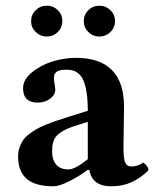

<svg xmlns="http://www.w3.org/2000/svg" viewBox="-20 -648 546 678"><path d="M275.9 -573.2Q275.9 -596.2 292 -612.1Q308.1 -627.9 331.1 -627.9Q353.5 -627.9 369.9 -612.1Q386.2 -596.2 386.2 -573.2Q386.2 -550.8 369.9 -534.9Q353.5 -519 331.1 -519Q308.1 -519 292 -534.9Q275.9 -550.8 275.9 -573.2ZM89.8 -573.2Q89.8 -596.2 106.2 -612.1Q122.6 -627.9 145 -627.9Q168 -627.9 184.1 -612.1Q200.2 -596.2 200.2 -573.2Q200.2 -550.8 184.1 -534.9Q168 -519 145 -519Q122.6 -519 106.2 -534.9Q89.8 -550.8 89.8 -573.2ZM295.4 -48.3 289.1 -47.9Q261.7 -26.9 225.6 -8.5Q189.5 9.8 168.9 9.8Q104.5 9.8 74.2 -16.6Q43.9 -43 43.9 -95.2Q43.9 -111.8 48.6 -126.2Q53.2 -140.6 60.8 -151.9Q68.4 -163.1 81.5 -173.3Q94.7 -183.6 107.9 -191.4Q121.1 -199.2 141.6 -207.5Q162.1 -215.8 179.7 -221.7L223.1 -235.8L290 -256.8Q290 -293.9 285.9 -320.6Q281.7 -347.2 275.1 -362.8Q268.6 -378.4 258.1 -387.5Q247.6 -396.5 237.3 -399.2Q227.1 -401.9 212.9 -401.9Q173.8 -401.9 170.9 -379.4Q169.4 -369.6 172.4 -353Q175.3 -336.4 175.3 -332Q175.3 -313.5 157.2 -299.6Q139.2 -285.6 113.3 -285.6Q61.5 -285.6 61.5 -336.4Q61.5 -367.2 93 -392.8Q124.5 -418.5 166.5 -431.2Q208.5 -443.8 247.1 -443.8Q418 -443.8 418 -271L416 -127Q416 -89.4 421.9 -74.7Q427.7 -60.1 443.8 -60.1Q466.8 -60.1 485.8 -74.2Q495.6 -66.4 499.8 -60.5Q503.9 -54.7 503.9 -45.9Q474.6 -18.1 443.6 -4.2Q412.6 9.8 373 9.8Q305.2 9.8 295.4 -48.3ZM290 -217.8 237.8 -201.2Q217.3 -194.3 203.1 -186Q189 -177.7 181.4 -169.9Q173.8 -162.1 169.7 -151.1Q165.5 -140.1 164.8 -131.8Q164.1 -123.5 164.1 -109.9Q164.1 -84 178.2 -66.9Q192.4 -49.8 222.2 -49.8Q245.1 -49.8 290 -85.9Z"/></svg>

Font: Linux Libertine G
Style: Bold
Weight: 700
Designer: Philipp H. Poll
Foundry: Philipp H. Poll
Version: Version 5.0.3